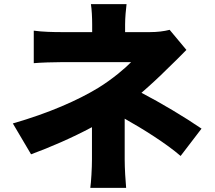

<svg xmlns="http://www.w3.org/2000/svg" viewBox="-20 -842 1040 927"><path d="M953 -221C868 -279 757 -345 663 -394C707 -432 750 -472 785 -507C811 -532 851 -571 880 -601L799 -698C772 -691 740 -687 705 -687H584V-724C584 -757 588 -797 591 -822H419C423 -796 425 -758 425 -724V-687H275C240 -687 184 -688 143 -694V-537C175 -540 241 -542 278 -542H613C586 -514 522 -459 453 -417C356 -358 216 -296 42 -246L130 -97C220 -130 329 -177 424 -228V-72C424 -30 420 38 416 65H589C586 34 582 -30 582 -72V-269C673 -218 784 -148 852 -89Z"/></svg>

Font: Noto Sans T Chinese Black
Style: Bold
Weight: 900
Designer: Ryoko NISHIZUKA (kana & ideographs); Paul D. Hunt (Latin, Greek & Cyrillic); Wenlong ZHANG (bopomofo); Sandoll Communica
Foundry: Adobe Systems Incorporated
Version: Version 1.000;PS 1;hotconv 1.0.78;makeotf.lib2.5.61930